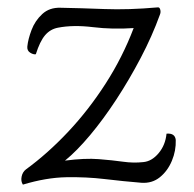

<svg xmlns="http://www.w3.org/2000/svg" viewBox="-20 -507 526 520"><path d="M42 -7Q36 -16 38.5 -28.5Q41 -41 50 -48Q109 -91 164.5 -150Q220 -209 266 -280.5Q312 -352 342 -431Q285 -427 231.5 -433.5Q178 -440 137 -432Q116 -428 102 -411.5Q88 -395 77 -360Q70 -359 61.5 -364.5Q53 -370 54 -381Q56 -401 65.5 -426Q75 -451 94.5 -469Q114 -487 144 -486Q198 -485 263 -482.5Q328 -480 407 -487Q412 -488 414 -481Q416 -474 413 -467Q392 -409 361 -350Q330 -291 295 -237.5Q260 -184 224 -141Q188 -98 156 -72Q210 -79 247.5 -76Q285 -73 313.5 -69Q342 -65 368 -68Q391 -70 409.5 -92Q428 -114 431 -145Q454 -147 456 -128Q457 -99 445.5 -71.5Q434 -44 413 -27Q392 -10 363 -12Q314 -16 264 -22Q214 -28 159.5 -27Q105 -26 42 -7Z"/></svg>

Font: Diphylleia
Style: Regular
Weight: 400
Designer: Minha Hyung
Foundry: JAMO
Version: Version 1.000; ttfautohint (v1.8.4.7-5d5b);gftools[0.9.28]